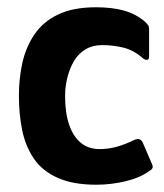

<svg xmlns="http://www.w3.org/2000/svg" viewBox="-20 -500 452 528"><path d="M245 8Q181 8 138.5 -11Q96 -30 73 -64Q50 -98 41 -142Q32 -186 32 -237Q32 -284 41.5 -327Q51 -370 74.5 -405Q98 -440 139.5 -460Q181 -480 244 -480Q288 -480 320.5 -471Q353 -462 378 -441Q385 -434 387.5 -430.5Q390 -427 390 -419V-345Q390 -336 384.5 -335.5Q379 -335 374 -339Q348 -362 319.5 -369Q291 -376 261 -376Q235 -376 215.5 -364.5Q196 -353 184 -333Q172 -313 165.5 -287.5Q159 -262 159 -236Q159 -190 170 -157.5Q181 -125 202 -107.5Q223 -90 254 -90Q277 -90 299.5 -96Q322 -102 349 -115Q366 -123 373 -107L397 -51Q401 -43 399.5 -38.5Q398 -34 391 -30Q365 -11 325 -1.5Q285 8 245 8Z"/></svg>

Font: Glory Thin
Style: Bold
Weight: 700
Version: Version 1.011